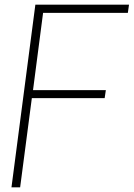

<svg xmlns="http://www.w3.org/2000/svg" viewBox="-20 -800 571 820"><path d="M66 0H29L131 -780H531L526 -745H164L121 -415H432L427 -381H116Z"/></svg>

Font: Tanohe Sans ExtraLight
Style: Italic
Weight: 200
Designer: Village Type and Design LLC & Cristiano Sobral
Foundry: Cooper Hewitt Smithsonian Design Museum
Version: Version 1.00;September 29, 2021;FontCreator 13.0.0.2655 64-b